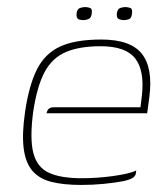

<svg xmlns="http://www.w3.org/2000/svg" viewBox="-20 -517 476 544"><path d="M210 7Q159 7 124.5 -2Q90 -11 71 -34Q52 -57 47 -97.5Q42 -138 51 -200Q62 -275 84.5 -320Q107 -365 150 -385Q193 -405 267 -405Q350 -405 382 -364.5Q414 -324 403 -241L397 -196H112Q113 -203 117.5 -208Q122 -213 132 -213H378L382 -246Q390 -317 363 -351.5Q336 -386 265 -386Q205 -386 166.5 -369.5Q128 -353 106.5 -313Q85 -273 74 -200Q64 -124 74.5 -83.5Q85 -43 118.5 -27.5Q152 -12 212 -12Q232 -12 254.5 -13.5Q277 -15 299 -18Q321 -21 338.5 -25Q356 -29 366 -34L365 -26Q364 -19 357.5 -14Q351 -9 331 -4Q305 1 273.5 4Q242 7 210 7ZM330 -460Q323 -460 316.5 -463Q310 -466 311 -479Q313 -492 321 -494.5Q329 -497 335 -497Q342 -497 349 -494.5Q356 -492 354 -479Q353 -466 346 -463Q339 -460 330 -460ZM216 -460Q207 -460 201.5 -463Q196 -466 197 -480Q199 -492 207 -494.5Q215 -497 221 -497Q228 -497 235 -494.5Q242 -492 240 -480Q239 -467 231.5 -463.5Q224 -460 216 -460Z"/></svg>

Font: Genos Thin Thin
Style: Italic
Weight: 250
Italic angle: -8°
Version: Version 1.010